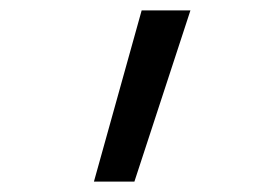

<svg xmlns="http://www.w3.org/2000/svg" viewBox="-20 -158 540 370"><path d="M161 192 253 -138H347L239 192Z"/></svg>

Font: Iosevka www.saffi
Style: Regular
Weight: 400
Monospace: yes
Designer: Belleve Invis
Foundry: Belleve Invis
Version: Version 22.0.2; ttfautohint (v1.8.3)